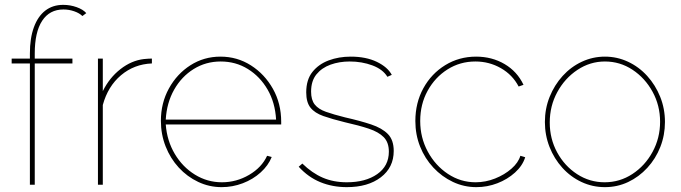

<svg xmlns="http://www.w3.org/2000/svg" viewBox="-20 -760 2802 790"><path d="M103 0V-499H28V-519H103V-540Q103 -603 119.5 -648Q136 -693 166.5 -716.5Q197 -740 240 -740Q269 -740 295.5 -730.5Q322 -721 335 -706L319 -694Q307 -706 285.5 -713.5Q264 -721 241 -721Q184 -721 153.5 -674.5Q123 -628 123 -540V-519H278V-499H123V0Z M605 -499Q532 -496 478 -450.5Q424 -405 403 -328V0H383V-519H403V-385Q430 -440 475.5 -475.5Q521 -511 572 -517Q582 -518 590.5 -518.5Q599 -519 605 -519Z M892 10Q841 10 795.5 -11.5Q750 -33 715.5 -70.5Q681 -108 661.5 -157.5Q642 -207 642 -263Q642 -336 675 -396Q708 -456 763.5 -491.5Q819 -527 887 -527Q956 -527 1012.5 -491Q1069 -455 1103 -394.5Q1137 -334 1137 -259Q1137 -256 1137 -253.5Q1137 -251 1137 -248H662Q667 -181 699 -127Q731 -73 782 -41.5Q833 -10 893 -10Q953 -10 1005 -40.5Q1057 -71 1079 -119L1098 -114Q1084 -79 1052.5 -50.5Q1021 -22 979 -6Q937 10 892 10ZM662 -268H1116Q1112 -338 1081 -391.5Q1050 -445 1000 -476Q950 -507 888 -507Q827 -507 777 -476Q727 -445 696.5 -391Q666 -337 662 -268Z M1407 10Q1348 10 1298 -10.5Q1248 -31 1209 -74L1224 -87Q1264 -48 1308 -29Q1352 -10 1407 -10Q1484 -10 1532 -43.5Q1580 -77 1580 -136Q1580 -174 1559 -195.5Q1538 -217 1497.5 -230.5Q1457 -244 1399 -257Q1346 -270 1310.5 -282.5Q1275 -295 1257.5 -317Q1240 -339 1240 -380Q1240 -432 1265.5 -464Q1291 -496 1332.5 -511.5Q1374 -527 1423 -527Q1486 -527 1530.5 -505.5Q1575 -484 1592 -452L1574 -444Q1555 -475 1512 -491Q1469 -507 1419 -507Q1376 -507 1340 -494Q1304 -481 1282 -454Q1260 -427 1260 -383Q1260 -349 1275 -330Q1290 -311 1321 -300Q1352 -289 1400 -277Q1462 -263 1507 -248Q1552 -233 1576 -208.5Q1600 -184 1600 -139Q1600 -71 1547 -30.5Q1494 10 1407 10Z M1940 10Q1889 10 1843.5 -11.5Q1798 -33 1763 -70.5Q1728 -108 1708.5 -157Q1689 -206 1689 -262Q1689 -337 1722 -397Q1755 -457 1812 -492Q1869 -527 1939 -527Q2004 -527 2056 -496.5Q2108 -466 2134 -411L2114 -404Q2089 -452 2041 -479.5Q1993 -507 1936 -507Q1873 -507 1821.5 -474.5Q1770 -442 1739.5 -386.5Q1709 -331 1709 -262Q1709 -194 1740 -136.5Q1771 -79 1823 -44.5Q1875 -10 1937 -10Q1978 -10 2017 -25.5Q2056 -41 2084.5 -66Q2113 -91 2121 -119L2141 -113Q2130 -78 2099 -50Q2068 -22 2026.5 -6Q1985 10 1940 10Z M2469 10Q2418 10 2373 -11Q2328 -32 2294 -69.5Q2260 -107 2241 -155.5Q2222 -204 2222 -258Q2222 -313 2241.5 -361.5Q2261 -410 2295 -447.5Q2329 -485 2374 -506Q2419 -527 2469 -527Q2519 -527 2564 -506Q2609 -485 2643 -447.5Q2677 -410 2696.5 -361.5Q2716 -313 2716 -258Q2716 -204 2697 -155.5Q2678 -107 2643.5 -69.5Q2609 -32 2564.5 -11Q2520 10 2469 10ZM2242 -256Q2242 -189 2272.5 -133Q2303 -77 2354.5 -43.5Q2406 -10 2468 -10Q2530 -10 2582 -44Q2634 -78 2665 -135Q2696 -192 2696 -259Q2696 -326 2665 -382.5Q2634 -439 2582.5 -473Q2531 -507 2469 -507Q2408 -507 2356 -472.5Q2304 -438 2273 -381Q2242 -324 2242 -256Z"/></svg>

Font: Raleway Thin Thin
Style: Regular
Weight: 250
Version: Version 4.026